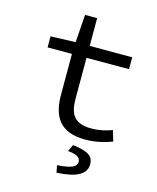

<svg xmlns="http://www.w3.org/2000/svg" viewBox="-127 -729 853 1043"><g transform="rotate(15 300.0 -208.0)"><path d="M394 12C455 12 502 -1 546 -17L528 -77C493 -64 457 -55 411 -55C317 -55 288 -101 288 -188V-419H527V-486H288V-642H220L209 -486L69 -481V-419H206V-189C206 -69 252 12 394 12ZM292 226C398 221 457 193 457 135C457 90 427 68 340 58L322 96C368 100 393 112 393 138C393 165 368 180 284 186Z"/></g></svg>

Font: Hasklig
Style: Regular
Weight: 400
Monospace: yes
Designer: Paul D. Hunt, Teo Tuominen
Foundry: Adobe Systems Incorporated
Version: Version 2.030;PS 1.0;hotconv 16.6.51;makeotf.lib2.5.65220